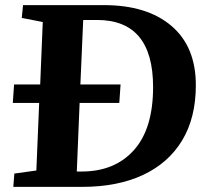

<svg xmlns="http://www.w3.org/2000/svg" viewBox="-20 -730 821 750"><path d="M386 -710Q554 -710 649.5 -629Q745 -548 745 -397Q745 -270 691.5 -181.5Q638 -93 538.5 -46.5Q439 0 300 0H32L36 -52L122 -64L133 -328H30L35 -400H137L147 -644L65 -660L70 -710ZM299 -60Q428 -60 503 -143.5Q578 -227 578 -390Q578 -652 359 -652H305L294 -400H451L446 -328H291L280 -60Z"/></svg>

Font: Literata 36pt
Style: Bold Italic
Weight: 700
Italic angle: -2°
Designer: Latin by Veronika Burian and Jose Scaglione. Greek by Irene Vlachou. Cyrillic by Vera Evstafieva
Foundry: TypeTogether
Version: Version 3.002